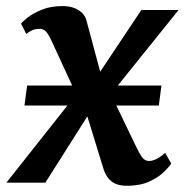

<svg xmlns="http://www.w3.org/2000/svg" viewBox="-44 -586 592 616"><path d="M362.5 10Q341 10 326.5 3.5Q312 -3 303 -14.8Q294 -26.5 288.5 -42.5L220.5 -264L265 -258L101.5 0H-23.5L234.5 -326L223.5 -233.5L120 -458Q114 -471.5 105.5 -482.5Q97 -493.5 83.5 -493.5Q69.5 -493.5 59 -488.8Q48.5 -484 40.5 -477L23.5 -510Q27.5 -516 44.5 -529.5Q61.5 -543 90 -554.8Q118.5 -566.5 156.5 -566.5Q178 -566.5 193.8 -560.5Q209.5 -554.5 219.8 -544.2Q230 -534 233.5 -520L291.5 -303.5L247.5 -311L409.5 -554H529L277.5 -241.5L288 -333L392.5 -116Q401 -98 410.2 -83.8Q419.5 -69.5 434.5 -69.5Q444 -69.5 456.2 -75Q468.5 -80.5 486 -95.5L505.5 -61Q501 -54 484.5 -36.8Q468 -19.5 437.8 -4.8Q407.5 10 362.5 10ZM34.5 -247.5 43 -311.5H474L465.5 -247.5Z"/></svg>

Font: Merriweather 20pt SemiBold
Style: Italic
Weight: 600
Italic angle: -7.8°
Version: Version 2.101